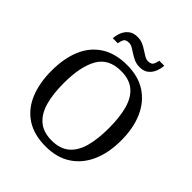

<svg xmlns="http://www.w3.org/2000/svg" viewBox="-241 -1057 1224 1224"><g transform="rotate(45 371.0 -444.5)"><path d="M371 10Q265 10 195 -36Q125 -82 90.5 -165Q56 -248 56 -359Q56 -470 90.5 -552Q125 -634 195.5 -679.5Q266 -725 372 -725Q473 -725 542.5 -679.5Q612 -634 648.5 -551.5Q685 -469 685 -358Q685 -247 648.5 -164.5Q612 -82 542 -36Q472 10 371 10ZM371 -44Q446 -44 490.5 -81.5Q535 -119 554.5 -189Q574 -259 574 -358Q574 -457 554.5 -527Q535 -597 490.5 -634Q446 -671 372 -671Q260 -671 213.5 -589Q167 -507 167 -358Q167 -259 187 -189Q207 -119 252 -81.5Q297 -44 371 -44ZM437 -771Q410 -771 388 -780.5Q366 -790 347.5 -802.5Q329 -815 312.5 -824.5Q296 -834 280 -834Q250 -834 242 -817.5Q234 -801 231 -781H186Q188 -812 199.5 -838.5Q211 -865 233.5 -882Q256 -899 292 -899Q319 -899 340.5 -889.5Q362 -880 380.5 -867.5Q399 -855 415.5 -845.5Q432 -836 448 -836Q477 -836 485.5 -852.5Q494 -869 497 -889H542Q540 -859 528.5 -832Q517 -805 495 -788Q473 -771 437 -771Z"/></g></svg>

Font: Noto Serif Thai
Style: Regular
Weight: 400
Designer: Monotype Design Team
Foundry: Monotype Imaging Inc.
Version: Version 2.001